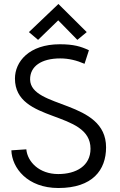

<svg xmlns="http://www.w3.org/2000/svg" viewBox="-20 -932 601 963"><path d="M37 -178C40 -89 118 11 273 11C444 11 512 -79 512 -193C512 -432 134 -386 131 -533C130 -599 187 -639 282 -639C325 -639 365 -629 404 -612C416 -648 426 -679 426 -680C386 -699 349 -710 280 -710C125 -710 55 -622 55 -538C55 -312 434 -382 434 -186C434 -100 362 -59 272 -59C177 -59 118 -120 112 -183ZM415 -771 273 -912 125 -771 171 -732 272 -830 368 -732Z"/></svg>

Font: Advent Pro
Style: Medium
Weight: 500
Designer: Andreas Kalpakidis
Foundry: Andreas Kalpakidis
Version: Version 2.002 2008